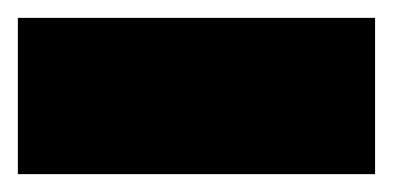

<svg xmlns="http://www.w3.org/2000/svg" viewBox="-20 -370 440 215"><path d="M400 -350H0V-175H400Z"/></svg>

Font: Variable Test Axis Matching
Style: Regular
Weight: 400
Version: Version 1.000